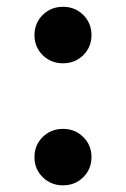

<svg xmlns="http://www.w3.org/2000/svg" viewBox="-20 -541 374 570"><path d="M167 9.2Q131.2 9.2 106.8 -14.9Q82.3 -39.1 82.3 -74.6Q82.3 -110.1 106.8 -134.3Q131.2 -158.4 167 -158.4Q202.8 -158.4 227.2 -134.3Q251.6 -110.1 251.6 -74.6Q251.6 -39.1 227.2 -14.9Q202.8 9.2 167 9.2ZM167 -353.1Q131.2 -353.1 106.8 -377.2Q82.3 -401.4 82.3 -436.9Q82.3 -472.4 106.8 -496.6Q131.2 -520.8 167 -520.8Q202.8 -520.8 227.2 -496.6Q251.6 -472.4 251.6 -436.9Q251.6 -401.4 227.2 -377.2Q202.8 -353.1 167 -353.1Z"/></svg>

Font: Adwaita Sans
Style: Regular
Weight: 400
Designer: Rasmus Andersson
Foundry: rsms
Version: Version 4.001;git-9221beed3